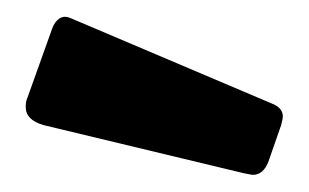

<svg xmlns="http://www.w3.org/2000/svg" viewBox="-20 -772 360 224"><path d="M62 -751 300 -650Q310 -645 310 -636Q310 -634 308 -626L293 -583Q287 -568 275 -568Q274 -568 264 -570L31 -626Q10 -632 10 -647Q10 -654 12 -658L41 -739Q44 -747 49.5 -750.5Q55 -754 62 -751Z"/></svg>

Font: Libre Franklin Black
Style: Regular
Weight: 900
Designer: Pablo Impallari, Rodrigo Fuenzalida
Foundry: Impallari Type
Version: Version 1.002; ttfautohint (v1.5)